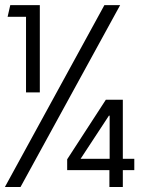

<svg xmlns="http://www.w3.org/2000/svg" viewBox="-25 -748 572 768"><path d="M79.1 -378.4H134.3V-727.5H16.1L5.4 -680.7H79.1ZM-5.4 0H57.1L455.6 -727.5H392.6ZM243.7 -67.4H412.6V0H466.3V-67.4H512.2V-112.8H466.3V-349.1H398.4L243.7 -110.8ZM297.4 -112.8 410.6 -285.2H413.6V-112.8Z"/></svg>

Font: Guggenheim Sans Display Light
Style: Regular
Weight: 300
Designer: Modified by Tom Baber under direction of Pentagram Design 2023
Foundry: rsms
Version: Version 1.001;Glyphs 3.1.2 (3151)